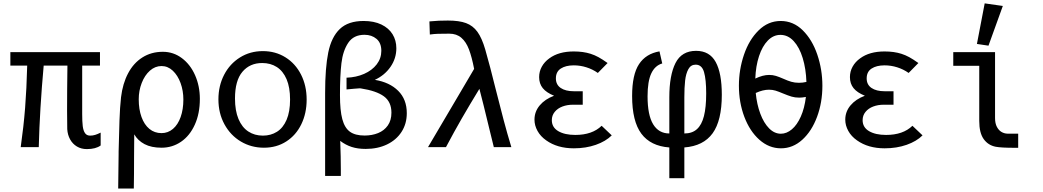

<svg xmlns="http://www.w3.org/2000/svg" viewBox="-20 -852 6040 1112"><path d="M369.5 -104Q368.5 -118 368.5 -209Q368.5 -332 370.5 -472H233Q210 -217.5 204.5 0H100Q117 -120 125.5 -228.2Q134 -336.5 137.5 -472H40V-550H559V-472H456V-192Q456 -148 459.2 -121.5Q462.5 -95 472.5 -80.8Q482.5 -66.5 502 -66.5Q517.5 -66.5 531.8 -71Q546 -75.5 563 -84V-9.5Q534.5 11.5 483 11.5Q450.5 11.5 425.5 -3.5Q400.5 -18.5 386 -44.8Q371.5 -71 369.5 -104Z M664.5 240 667 40.5V26.5Q669.5 -80 672 -155Q674.5 -230 681 -289Q690.5 -368 721.8 -427.2Q753 -486.5 804.5 -519.2Q856 -552 923 -552Q984.5 -552 1033.5 -515.2Q1082.5 -478.5 1110 -416Q1137.5 -353.5 1137.5 -279.5Q1137.5 -194 1108.2 -129.8Q1079 -65.5 1028.5 -31Q978 3.5 915.5 3.5Q856.5 3.5 817.2 -17.2Q778 -38 757.5 -74Q756.5 -41 756.5 50Q756.5 162.5 755 240ZM1042 -275.5Q1042 -326.5 1025.8 -371Q1009.5 -415.5 980.8 -442.5Q952 -469.5 915.5 -469.5Q878.5 -469.5 848.2 -442.8Q818 -416 800.8 -371.5Q783.5 -327 783.5 -277Q783.5 -219 799.5 -174.5Q815.5 -130 845.2 -105.5Q875 -81 915.5 -81Q953 -81 981.8 -105.5Q1010.5 -130 1026.2 -174.2Q1042 -218.5 1042 -275.5Z M1245 -276.5Q1245 -355 1278 -418.8Q1311 -482.5 1369.8 -519.2Q1428.5 -556 1502.5 -556Q1575.5 -556 1633.2 -520Q1691 -484 1723.5 -420Q1756 -356 1756 -275Q1756 -196 1725.2 -132.5Q1694.5 -69 1638.2 -32.8Q1582 3.5 1508.5 3.5Q1435.5 3.5 1375.2 -32.2Q1315 -68 1280 -132Q1245 -196 1245 -276.5ZM1660 -275.5Q1660 -346 1639.8 -393.2Q1619.5 -440.5 1583.2 -463.8Q1547 -487 1498.5 -487Q1427 -487 1384 -436.2Q1341 -385.5 1341 -281.5Q1341 -211 1361.2 -162.8Q1381.5 -114.5 1418 -90.5Q1454.5 -66.5 1502.5 -66.5Q1548.5 -66.5 1584 -88.8Q1619.5 -111 1639.8 -158Q1660 -205 1660 -275.5Z M2086 -730.5Q2146 -730.5 2188.8 -710Q2231.5 -689.5 2253.5 -653.8Q2275.5 -618 2275.5 -572.5Q2275.5 -514 2241.8 -465Q2208 -416 2151 -389.5Q2236.5 -375.5 2286.2 -326Q2336 -276.5 2336 -196.5Q2336 -135 2305.5 -88Q2275 -41 2221 -15.2Q2167 10.5 2098 10.5Q2051.5 10.5 2016.5 -1Q1981.5 -12.5 1950.5 -36Q1954 59 1954 130.5V167H1863V-314Q1863 -459 1881.2 -548.2Q1899.5 -637.5 1948 -684Q1996.5 -730.5 2086 -730.5ZM2247 -199.5Q2247 -262 2203.5 -294Q2160 -326 2069.5 -340L2062.5 -340.5Q2060 -340.5 2030 -338L1987 -334V-402Q2043 -404 2089 -424.2Q2135 -444.5 2161.8 -479.2Q2188.5 -514 2188.5 -557.5Q2188.5 -603.5 2160.5 -627Q2132.5 -650.5 2091 -650.5Q2028 -650.5 1997 -604.2Q1966 -558 1957.5 -486.2Q1949 -414.5 1949 -301Q1949 -212.5 1962.5 -162Q1976 -111.5 2006.5 -89.2Q2037 -67 2091.5 -67Q2134.5 -67 2169.8 -81.2Q2205 -95.5 2226 -125.2Q2247 -155 2247 -199.5Z M2646.5 -318 2726 -453Q2712.5 -522.5 2696 -566Q2679.5 -609.5 2652 -633.2Q2624.5 -657 2582 -657Q2538.5 -657 2516.2 -656.2Q2494 -655.5 2469.5 -652L2467 -728Q2499.5 -731 2521.2 -732Q2543 -733 2574 -733Q2639.5 -733 2679.2 -718.2Q2719 -703.5 2745 -667.8Q2771 -632 2790.5 -565Q2804 -519 2819.5 -459.2Q2835 -399.5 2849.5 -341Q2876.5 -233.5 2896.8 -157.2Q2917 -81 2941.5 0H2840L2813.5 -108Q2777.5 -258 2756.5 -337.5Q2699.5 -244 2655.2 -167.2Q2611 -90.5 2563 0H2459Q2576 -197 2646.5 -318Z M3143.5 -39Q3110.5 -62 3093 -93.8Q3075.5 -125.5 3075.5 -159Q3075.5 -205.5 3106 -241.8Q3136.5 -278 3189 -297.5Q3144.5 -315.5 3123.5 -341.5Q3102.5 -367.5 3102.5 -405.5Q3102.5 -438 3118 -466Q3133.5 -494 3161.5 -514Q3215.5 -554 3303 -554Q3358 -554 3400.5 -540.5Q3424 -533 3446 -521Q3468 -509 3499 -487L3442.5 -429.5Q3412 -451 3376.2 -462.2Q3340.5 -473.5 3303 -473.5Q3256.5 -473.5 3228 -455Q3199.5 -436.5 3199.5 -398Q3199.5 -361.5 3227.5 -342.5Q3255.5 -323.5 3304 -323.5H3355V-245.5H3298Q3265 -245.5 3237.2 -235Q3209.5 -224.5 3192.8 -204Q3176 -183.5 3176 -156Q3176 -114.5 3213.2 -92.5Q3250.5 -70.5 3312 -70.5Q3410 -70.5 3464.5 -123.5L3523 -68Q3488.5 -33.5 3430.8 -13.2Q3373 7 3303.5 7Q3208 7 3143.5 -39Z M3856.5 2Q3748 -6 3694.5 -77.8Q3641 -149.5 3641 -296Q3641 -420 3681 -480.5Q3721 -541 3799.5 -554.5L3815.5 -484.5Q3773.5 -472.5 3752 -426.8Q3730.5 -381 3730.5 -294.5Q3730.5 -185 3763 -132Q3795.5 -79 3856.5 -79V-288.5Q3856.5 -416 3892.2 -486.8Q3928 -557.5 4011.5 -557.5Q4089.5 -557.5 4125 -493Q4160.5 -428.5 4160.5 -303Q4160.5 -153.5 4107.2 -80Q4054 -6.5 3943.5 2V180H3856.5ZM4070 -311Q4070 -391.5 4057.5 -434.5Q4045 -477.5 4009 -477.5Q3981 -477.5 3966.8 -451.5Q3952.5 -425.5 3948 -385.2Q3943.5 -345 3943.5 -288.5V-79Q3988.5 -79 4016.2 -103.8Q4044 -128.5 4057 -179.5Q4070 -230.5 4070 -311Z M4259.5 -355.5Q4259.5 -449 4289 -535.5Q4318.5 -622 4373.8 -676.2Q4429 -730.5 4501.5 -730.5Q4574.5 -730.5 4629.2 -676.5Q4684 -622.5 4713.5 -535.8Q4743 -449 4743 -355Q4743 -258.5 4712.2 -175.5Q4681.5 -92.5 4626.8 -42.8Q4572 7 4503 7Q4434 7 4378.2 -42.5Q4322.5 -92 4291 -175.2Q4259.5 -258.5 4259.5 -355.5ZM4647.5 -290.5Q4626 -286.5 4609.5 -286.5Q4584.5 -286.5 4564.5 -292.5Q4544.5 -298.5 4515.5 -310.5Q4489.5 -321.5 4472 -327Q4454.5 -332.5 4433.5 -332.5Q4398.5 -332.5 4357 -313.5Q4363.5 -247 4383.5 -193.5Q4403.5 -140 4434.2 -108.8Q4465 -77.5 4502.5 -77.5Q4536 -77.5 4566.2 -103Q4596.5 -128.5 4618 -176.8Q4639.5 -225 4647.5 -290.5ZM4434.5 -418Q4455.5 -418 4473.5 -412.5Q4491.5 -407 4515.5 -396.5Q4542 -384.5 4562.5 -378.5Q4583 -372.5 4607.5 -372.5Q4628.5 -372.5 4650.5 -377.5Q4648 -453.5 4629 -515.8Q4610 -578 4576.8 -614Q4543.5 -650 4500 -650Q4459 -650 4427 -617.2Q4395 -584.5 4376 -526.8Q4357 -469 4354.5 -397Q4398 -418 4434.5 -418Z M4943.5 -39Q4910.5 -62 4893 -93.8Q4875.5 -125.5 4875.5 -159Q4875.5 -205.5 4906 -241.8Q4936.5 -278 4989 -297.5Q4944.5 -315.5 4923.5 -341.5Q4902.5 -367.5 4902.5 -405.5Q4902.5 -438 4918 -466Q4933.5 -494 4961.5 -514Q5015.5 -554 5103 -554Q5158 -554 5200.5 -540.5Q5224 -533 5246 -521Q5268 -509 5299 -487L5242.5 -429.5Q5212 -451 5176.2 -462.2Q5140.5 -473.5 5103 -473.5Q5056.5 -473.5 5028 -455Q4999.5 -436.5 4999.5 -398Q4999.5 -361.5 5027.5 -342.5Q5055.5 -323.5 5104 -323.5H5155V-245.5H5098Q5065 -245.5 5037.2 -235Q5009.5 -224.5 4992.8 -204Q4976 -183.5 4976 -156Q4976 -114.5 5013.2 -92.5Q5050.5 -70.5 5112 -70.5Q5210 -70.5 5264.5 -123.5L5323 -68Q5288.5 -33.5 5230.8 -13.2Q5173 7 5103.5 7Q5008 7 4943.5 -39Z M5651.5 -151.5V-471H5501V-550H5743V-168.5Q5743 -137.5 5753.5 -117.5Q5764 -97.5 5780 -88Q5796 -78.5 5814 -78H5877V4H5856.5Q5778.5 4 5747 -2Q5703 -10.5 5677.2 -46.5Q5651.5 -82.5 5651.5 -151.5ZM5788 -817.5 5705 -587.5 5638 -597.5 5683 -832.5Z"/></svg>

Font: JuliaMono Medium
Style: Regular
Weight: 500
Monospace: yes
Designer: cormullion
Foundry: corm
Version: Version 0.054; ttfautohint (v1.8.4)